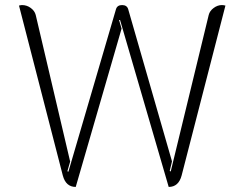

<svg xmlns="http://www.w3.org/2000/svg" viewBox="-20 -729 965 758"><path d="M228 -36 55 -707Q63 -709 67 -709Q86 -709 101.5 -697.5Q117 -686 121 -670L257 -91L246 -53L250 -51L438 -693Q443 -709 462 -709Q481 -709 486 -693L659 -92L650 -54L654 -52L804 -670Q808 -686 823.5 -697.5Q839 -709 856 -709Q862 -709 870 -707L697 -36Q685 9 646 9L454 -650H450L460 -616L279 9Q240 9 228 -36Z"/></svg>

Font: K2D Thin
Style: Regular
Weight: 100
Designer: Katatrad Aksorn Co.,Ltd.
Foundry: Cadson Demak Co.,Ltd.
Version: Version 1.000; ttfautohint (v1.6)